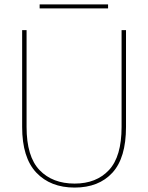

<svg xmlns="http://www.w3.org/2000/svg" viewBox="-20 -840 669 867"><path d="M80 -267V-704H100V-267Q100 -133 158.5 -72Q217 -11 317 -11Q415 -11 472 -72Q529 -133 529 -267V-704H549V-267Q549 -127 487.5 -60Q426 7 317 7Q208 7 144 -60.5Q80 -128 80 -267ZM159 -802V-820H468V-802Z"/></svg>

Font: SVN-Poppins Thin
Style: Regular
Weight: 100
Designer: Ninad Kale (Devanagari), Jonny Pinhorn (Latin)
Foundry: Indian Type Foundry
Version: Version 3.002 2017